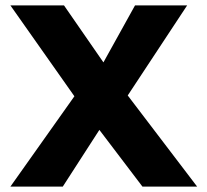

<svg xmlns="http://www.w3.org/2000/svg" viewBox="-20 -691 768 711"><path d="M18.5 0 255.5 -334.5 18.5 -671H217L363 -460L480 -671H673L453 -337.5L710 0H507.5L348 -210L212.5 0Z"/></svg>

Font: Karla ExtraBold
Style: Regular
Weight: 800
Designer: Jonathan Pinhorn
Version: Version 2.001